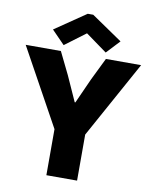

<svg xmlns="http://www.w3.org/2000/svg" viewBox="-109 -1033 878 1107"><g transform="rotate(10 330.0 -479.0)"><path d="M240.2 0V-269.5L-7.8 -719.7H198.2L261.7 -589.8L328.1 -442.4H332L398.4 -589.8L461.9 -719.7H668L419.9 -269.5V0ZM208 -755.9 131.8 -834 313.5 -958H345.7L527.3 -834L454.1 -755.9L330.1 -845.7H328.1Z"/></g></svg>

Font: Reddit Sans Black
Style: Regular
Weight: 900
Version: Version 1.014